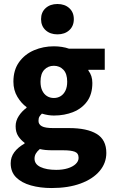

<svg xmlns="http://www.w3.org/2000/svg" viewBox="-20 -743 574 974"><path d="M241.8 210.9Q184.1 210.9 136.8 197.6Q89.5 184.3 61.8 156.8Q34.2 129.3 34.2 85.2Q34.2 54 52.5 29.2Q70.8 4.4 104.6 -14.7V-18.7Q85.8 -32.2 72.5 -52.4Q59.3 -72.6 59.3 -102.9Q59.3 -130.2 75.3 -154.7Q91.3 -179.3 114.6 -195.9V-199.9Q88.5 -218.2 68.2 -251.9Q48 -285.6 48 -328.6Q48 -388.1 77 -428.2Q106 -468.2 152.9 -488.2Q199.8 -508.1 253.2 -508.1Q274 -508.1 293.7 -505Q313.4 -502 330 -496.1H511.4V-389H428.4V-385Q438.4 -372 443.4 -356.6Q448.5 -341.3 448.5 -322Q448.5 -265.8 422.4 -229.3Q396.3 -192.9 351.8 -174.9Q307.4 -156.9 253.2 -156.9Q239.6 -156.9 224.6 -159.2Q209.6 -161.5 192.6 -166.6Q184 -158.5 179.7 -150.9Q175.3 -143.3 175.3 -129.7Q175.3 -111.7 192.4 -102.5Q209.4 -93.3 249.6 -93.3H330Q421.5 -93.3 470.5 -63.6Q519.4 -33.9 519.4 32.8Q519.4 84.3 485.4 124.5Q451.4 164.8 389.2 187.8Q326.9 210.9 241.8 210.9ZM253.2 -245.9Q272.5 -245.9 287.7 -255.3Q302.9 -264.6 311.9 -283Q320.9 -301.4 320.9 -328.6Q320.9 -368.9 301.7 -389.1Q282.5 -409.3 253.2 -409.3Q223.9 -409.3 204.7 -389.1Q185.5 -368.9 185.5 -328.6Q185.5 -301.4 194.5 -283Q203.5 -264.6 218.7 -255.3Q233.8 -245.9 253.2 -245.9ZM265.2 118.7Q298.3 118.7 323.7 110.8Q349.2 102.9 363.9 89Q378.7 75 378.7 57.9Q378.7 34 359.1 26.7Q339.4 19.4 303 19.4H251.6Q226.1 19.4 210.4 17.8Q194.6 16.2 182 13.1Q168.3 24.7 161.7 36.3Q155.2 47.9 155.2 61.7Q155.2 90 185.5 104.3Q215.8 118.7 265.2 118.7ZM271.4 -568.7Q234.5 -568.7 211.4 -589.8Q188.3 -610.9 188.3 -645.9Q188.3 -680.7 211.4 -701.7Q234.5 -722.7 271.4 -722.7Q308.5 -722.7 331.5 -701.7Q354.5 -680.7 354.5 -645.9Q354.5 -610.9 331.5 -589.8Q308.5 -568.7 271.4 -568.7Z"/></svg>

Font: Source Sans 3
Style: Regular
Weight: 200
Designer: Paul D. Hunt
Foundry: Adobe
Version: Version 3.046;hotconv 1.0.118;makeotfexe 2.5.65603